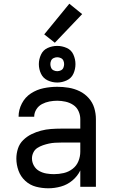

<svg xmlns="http://www.w3.org/2000/svg" viewBox="-20 -1005 616 1033"><path d="M288 -561Q314 -561 339 -572.5Q364 -584 375 -608.5Q386 -633 386 -660Q386 -686 375 -711Q364 -736 339 -747Q314 -758 288 -758Q261 -758 236.5 -747Q212 -736 200.5 -711Q189 -686 189 -660Q189 -633 200.5 -608.5Q212 -584 236.5 -572.5Q261 -561 288 -561ZM288 -622Q278 -622 268.5 -626.5Q259 -631 255 -640.5Q251 -650 251 -660Q251 -670 255 -679Q259 -688 268.5 -692.5Q278 -697 288 -697Q298 -697 307.5 -692.5Q317 -688 321 -679Q325 -670 325 -660Q325 -650 321 -640.5Q317 -631 307.5 -626.5Q298 -622 288 -622ZM240 8Q274 8 308 -1.5Q342 -11 369.5 -34Q397 -57 412 -88V0H496V-364Q496 -395 487 -424.5Q478 -454 457 -477.5Q436 -501 408 -514.5Q380 -528 349.5 -533Q319 -538 288 -538Q251 -538 214.5 -530.5Q178 -523 146.5 -502.5Q115 -482 97.5 -448Q80 -414 80 -378V-377H164Q164 -398 175.5 -416.5Q187 -435 206 -445Q225 -455 246 -459Q267 -463 288 -463Q310 -463 332.5 -458Q355 -453 374 -440.5Q393 -428 402.5 -407Q412 -386 412 -364V-313H309Q282 -313 254.5 -311Q227 -309 200.5 -302Q174 -295 149.5 -283Q125 -271 105 -251.5Q85 -232 76.5 -205.5Q68 -179 68 -152Q68 -119 79.5 -87Q91 -55 116 -32Q141 -9 173.5 -0.5Q206 8 240 8ZM270 -68Q250 -68 229.5 -71.5Q209 -75 191 -85Q173 -95 162.5 -113.5Q152 -132 152 -153Q152 -169 159.5 -184.5Q167 -200 181 -209Q195 -218 211 -223.5Q227 -229 243 -232.5Q259 -236 275.5 -237Q292 -238 309 -238H412V-189Q412 -163 402 -138Q392 -113 370.5 -96.5Q349 -80 323 -74Q297 -68 270 -68ZM275 -775 422 -929 353 -985 218 -820Z"/></svg>

Font: Iosevka SS01 Extended
Style: Regular
Weight: 400
Width: 7
Monospace: yes
Designer: Belleve Invis
Foundry: Belleve Invis
Version: Version 3.4.7; ttfautohint (v1.8.3)